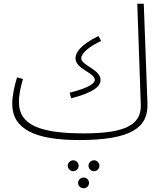

<svg xmlns="http://www.w3.org/2000/svg" viewBox="-20 -734 872 1035"><path d="M406 21C691 21 779 -48 775 -175L755 -714H720L739 -169C743 -58 648 -15 432 -15C199 -15 82 -59 82 -183C82 -228 93 -271 104 -308L72 -317C58 -273 46 -218 46 -174C46 -36 173 21 406 21ZM364 -204C486 -236 522 -269 522 -303C522 -361 418 -380 418 -420C418 -448 465 -486 525 -513L511 -540C410 -491 387 -448 387 -420C387 -361 491 -343 491 -303C491 -287 466 -262 355 -234ZM487 189C503 189 516 175 516 159C516 144 503 130 487 130C470 130 457 144 457 159C457 175 470 189 487 189ZM375 189C391 189 404 175 404 159C404 144 391 130 375 130C359 130 345 144 345 159C345 175 359 189 375 189ZM431 281C447 281 460 268 460 252C460 236 447 223 431 223C415 223 401 236 401 252C401 268 415 281 431 281Z"/></svg>

Font: Noto Sans Arabic ExtLt
Style: Regular
Weight: 200
Designer: Monotype Design Team, Nadine Chahine, Nizar Qandah and Khaled Hosny
Foundry: Monotype Imaging Inc.
Version: Version 2.012